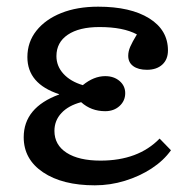

<svg xmlns="http://www.w3.org/2000/svg" viewBox="-20 -541 566 575"><path d="M264 14Q167 14 109 -25Q51 -64 51 -130Q51 -219 157 -258V-259Q62 -290 62 -370Q62 -415 89 -449Q116 -483 163.5 -502Q211 -521 274 -521Q371 -521 427 -486Q483 -451 483 -390Q483 -363 466 -347.5Q449 -332 420 -332Q394 -332 379 -343Q364 -354 364 -374Q364 -387 370 -401Q376 -415 390 -438Q349 -460 278 -460Q217 -460 183 -437Q149 -414 149 -373Q149 -343 170 -320Q191 -297 228 -286Q261 -313 295 -313Q321 -313 338 -298.5Q355 -284 355 -262Q355 -239 338 -223.5Q321 -208 295 -208Q253 -208 223 -235Q185 -225 164 -202.5Q143 -180 143 -149Q143 -107 179.5 -83.5Q216 -60 281 -60Q394 -60 458 -126L492 -91Q470 -60 434 -36.5Q398 -13 354 0.5Q310 14 264 14Z"/></svg>

Font: Literata 12pt
Style: Regular
Weight: 400
Designer: Latin by Veronika Burian and Jose Scaglione. Greek by Irene Vlachou. Cyrillic by Vera Evstafieva.
Foundry: TypeTogether
Version: Version 3.002